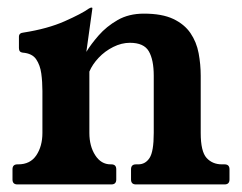

<svg xmlns="http://www.w3.org/2000/svg" viewBox="-20 -487 639 507"><path d="M26 0Q13 0 13 -13V-40Q13 -53 26 -53H28Q60 -53 76 -77Q92 -101 92 -136V-247Q92 -271 89 -293Q86 -315 75.5 -330.5Q65 -346 40 -348Q30 -349 30 -360V-390Q30 -400 42 -401Q106 -411 151 -431Q196 -451 214 -464Q219 -467 221 -467H222Q224 -467 224 -465L208 -350Q220 -370 240.5 -393.5Q261 -417 290.5 -434Q320 -451 360 -451Q408 -451 437.5 -437Q467 -423 483 -399.5Q499 -376 504.5 -346.5Q510 -317 510 -287V-136Q510 -87 525.5 -70Q541 -53 566 -53H573Q586 -53 586 -40V-13Q586 0 573 0H339Q326 0 326 -13V-40Q326 -53 339 -53H345Q364 -53 375 -70Q386 -87 386 -136V-287Q386 -329 373 -351.5Q360 -374 323 -374Q301 -374 279 -363Q257 -352 240.5 -334.5Q224 -317 216 -298V-136Q216 -101 231.5 -77Q247 -53 272 -53H274Q287 -53 287 -40V-13Q287 0 274 0Z"/></svg>

Font: Young Serif Light
Style: Regular
Weight: 300
Designer: Bastien Sozeau
Foundry: NBR — Bastien Sozeau
Version: Version 5.001